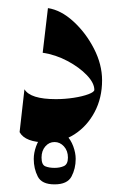

<svg xmlns="http://www.w3.org/2000/svg" viewBox="-20 -351 306 483"><path d="M100.6 -330.6Q133.3 -325.7 164.6 -297.1Q195.8 -268.6 216.3 -228.8Q236.8 -189 236.8 -148.9Q236.8 -104.5 218 -69.1Q199.2 -33.7 167.5 -13.2Q135.7 7.3 97.2 7.3Q43.5 7.3 29.3 -18.6L41.5 -126.5Q56.2 -101.6 120.6 -101.6Q143.1 -101.6 165.3 -105Q187.5 -108.4 202.4 -114Q217.3 -119.6 217.3 -125Q217.3 -142.1 198.5 -161.9Q179.7 -181.6 149.9 -197.5Q120.1 -213.4 87.4 -218.3ZM117.2 112.8Q85 112.8 75 93Q64.9 73.2 64.9 48.8Q64.9 33.7 70.8 17.1Q76.7 0.5 88.4 -11.5Q100.1 -23.4 117.2 -23.4Q134.8 -23.4 146.5 -11.5Q158.2 0.5 164.3 17.1Q170.4 33.7 170.4 48.8Q170.4 73.2 159.9 93Q149.4 112.8 117.2 112.8ZM117.2 71.3Q130.9 71.3 140.9 66.7Q150.9 62 150.9 45.4Q150.9 28.3 140.9 17.3Q130.9 6.3 117.2 6.3Q103.5 6.3 94 17.3Q84.5 28.3 84.5 45.4Q84.5 63.5 94 67.4Q103.5 71.3 117.2 71.3Z"/></svg>

Font: Lateef SemiBold
Style: Regular
Weight: 600
Designer: SIL International
Foundry: SIL International
Version: Version 4.200